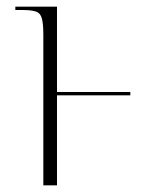

<svg xmlns="http://www.w3.org/2000/svg" viewBox="-20 -556 456 576"><path d="M110 -451Q110 -485 105.5 -501Q101 -517 87.5 -521.5Q74 -526 45 -526H26V-536H151V-280H371V-270H151V0H110Z"/></svg>

Font: Noto Serif Display Condensed ExtraLight
Style: Regular
Weight: 200
Width: 3
Designer: Monotype Design Team
Foundry: Monotype Imaging Inc.
Version: Version 2.009